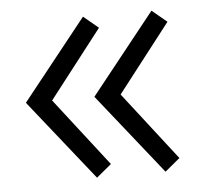

<svg xmlns="http://www.w3.org/2000/svg" viewBox="-40 -578 555 525"><g transform="rotate(-5 237.5 -315.0)"><path d="M30 -315 206 -536 247 -502 102 -315 247 -128 206 -94ZM218 -315 394 -536 435 -502 290 -315 435 -128 394 -94Z"/></g></svg>

Font: Oxanium ExtraLight Light
Style: Regular
Weight: 300
Version: Version 2.000